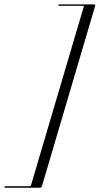

<svg xmlns="http://www.w3.org/2000/svg" viewBox="-92 -744 455 876"><path d="M49.5 101 290 -713Q291 -715 290 -716.2Q289 -717.5 287 -717.5H176.5Q173.5 -717.5 174 -720.5Q174.5 -722.5 175.8 -723.2Q177 -724 179 -724H337.5Q341 -724 342.2 -722.2Q343.5 -720.5 342 -716.5L99.5 105Q98.5 108.5 96 110.5Q93.5 112.5 90.5 112.5H-68.5Q-70.5 112.5 -71.5 111.5Q-72.5 110.5 -71.5 109Q-70.5 105.5 -66.5 105.5H44Q46.5 105.5 47.5 104.5Q48.5 103.5 49.5 101Z"/></svg>

Font: Fraunces 120pt Light
Style: Italic
Weight: 300
Italic angle: -16°
Version: Version 1.000;[b76b70a41]